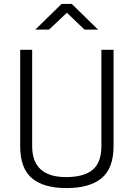

<svg xmlns="http://www.w3.org/2000/svg" viewBox="-20 -949 682 979"><path d="M144 -204Q144 -46 317 -46Q407 -46 452 -83Q497 -120 497 -204V-695H559V-204Q559 -91 498 -40.5Q437 10 319.5 10Q202 10 142.5 -40.5Q83 -91 83 -204V-695H144ZM160 -798 294 -929H346L480 -798H411L321 -884L230 -798Z"/></svg>

Font: Titillium Web
Style: Light
Weight: 300
Version: Version 1.001;PS 57.000;hotconv 1.0.70;makeotf.lib2.5.55311